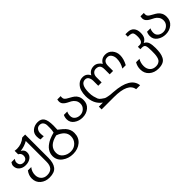

<svg xmlns="http://www.w3.org/2000/svg" viewBox="177 -1491 2812 2812"><g transform="rotate(-45 1583.5 -85.0)"><path d="M450.2 62Q450.2 168 406.7 224.1Q363.3 279.8 259.8 279.8Q176.8 279.8 120.1 232.4Q63 184.6 63 103Q63 39.1 106.9 -20H176.8Q132.8 32.7 132.8 102.1Q132.8 158.7 167.5 194.3Q202.1 230 258.8 230Q390.1 230 390.1 82V-347.2Q323.7 -306.2 234.9 -295.9Q287.1 -268.1 287.1 -215.8Q287.1 -156.7 244.1 -126Q201.2 -95.2 140.1 -95.2Q80.6 -95.2 40.5 -127.9Q0 -161.1 0 -217.8Q0 -245.1 22 -275.9H90.8Q69.8 -245.6 69.8 -222.2Q69.8 -186.5 89.8 -165.5Q109.4 -145 146 -145Q179.2 -145 198.2 -165Q216.8 -184.1 216.8 -219.2Q216.8 -266.1 172.9 -288.1V-359.9Q193.8 -356 217.8 -356Q314.9 -356 390.1 -419.9H450.2Z M908.2 71.8Q908.2 -37.1 764.2 -89.8Q580.1 -49.3 580.1 88.9Q580.1 153.8 631.3 191.9Q682.6 230 749 230Q816.9 230 862.3 184.6Q908.2 138.7 908.2 71.8ZM978 71.8Q978 168.9 912.1 224.6Q846.7 279.8 747.1 279.8Q653.3 279.8 582 227.5Q509.8 174.3 509.8 85Q509.8 48.3 524.4 15.1Q539.1 -17.1 560.5 -40.5Q581.1 -62.5 610.4 -82Q637.2 -100.1 664.1 -111.8Q689 -123 713.9 -130.9Q742.2 -140.1 750 -141.6Q752.4 -142.1 764.2 -145Q766.1 -152.3 766.6 -155.8Q768.6 -165.5 768.6 -166Q769 -167 770.5 -174.3Q772 -181.2 772 -184.1Q772 -184.6 772.9 -193.4Q773.9 -202.1 773.9 -205.1Q773.9 -212.4 774.4 -218.3Q774.9 -224.1 774.9 -235.8V-256.3V-282.2Q774.9 -318.8 755.9 -344.2Q736.8 -370.1 697.8 -370.1Q660.6 -370.1 639.6 -341.8Q619.1 -314 619.1 -274.9Q619.1 -232.4 626 -210H559.1Q548.8 -237.8 548.8 -279.8Q548.8 -344.7 595.2 -382.3Q641.6 -419.9 707 -419.9Q777.3 -419.9 807.1 -373Q836.9 -326.7 836.9 -219.2Q836.9 -182.6 834 -136.2Q907.2 -79.1 928.2 -55.2Q978 0.5 978 71.8Z M1413.6 -172.9Q1413.6 -93.3 1358.4 -46.9Q1302.7 0 1222.7 0Q1150.4 0 1094.2 -39.6Q1037.6 -79.1 1037.6 -147.9Q1037.6 -189 1054.7 -222.2H1125Q1107.9 -189 1107.9 -147.9Q1107.9 -101.6 1140.6 -76.2Q1174.3 -49.8 1221.7 -49.8Q1271 -49.8 1307.6 -84Q1343.8 -117.7 1343.8 -167Q1343.8 -209 1322.8 -238.8Q1301.3 -269.5 1272.5 -285.2Q1248 -298.8 1213.4 -315.9Q1184.1 -330.6 1162.6 -355Q1141.6 -378.9 1141.6 -414.1Q1141.6 -430.7 1146 -450.2H1215.8Q1213.9 -438 1213.9 -430.2Q1213.9 -406.7 1219.7 -395Q1228 -378.4 1251 -363.8Q1275.4 -348.1 1300.8 -335Q1328.6 -320.8 1354 -301.8Q1380.9 -281.7 1397 -250Q1413.6 -217.3 1413.6 -172.9Z M2256.3 -257.8Q2256.3 -180.7 2210.4 -96.2H2140.1Q2186.5 -171.4 2186.5 -258.8Q2186.5 -302.2 2164.6 -335.9Q2142.1 -370.1 2102.5 -370.1Q2019.5 -370.1 2019.5 -272V-168H1949.2V-271Q1949.2 -323.2 1929.7 -345.7Q1910.2 -368.2 1867.2 -370.1Q1827.6 -370.1 1804.7 -343.3Q1782.2 -317.4 1782.2 -275.9V-168H1712.4V-269Q1712.4 -309.6 1695.3 -339.8Q1678.2 -370.1 1640.1 -370.1Q1543.5 -370.1 1543.5 -194.8Q1543.5 -144.5 1553.2 -107.4Q1564.5 -65.4 1573.2 -44.4Q1584 -19.5 1610.8 -1Q1646 22.9 1650.4 26.4Q1661.1 34.7 1700.7 42Q1736.8 48.8 1747.6 49.8Q1768.6 51.8 1797.4 53.2Q1799.3 53.2 1801.5 53.5Q1803.7 53.7 1804.9 54Q1806.2 54.2 1807.1 54.2Q2130.4 76.2 2151.4 259.8H2069.3Q2047.4 111.8 1758.3 111.8H1502.4V54.2H1586.4Q1473.1 -27.3 1473.1 -192.9Q1473.1 -247.1 1488.3 -297.9Q1502.4 -345.7 1542.5 -383.3Q1581.1 -419.9 1639.2 -419.9Q1715.8 -419.9 1748.5 -347.2Q1785.6 -419.9 1871.6 -419.9Q1906.7 -419.9 1937.5 -399.4Q1968.3 -378.9 1986.3 -347.2Q2023.4 -419.9 2107.4 -419.9Q2172.9 -419.9 2214.4 -372.1Q2256.3 -323.2 2256.3 -257.8Z M2701.2 -276.9Q2701.2 -226.6 2684.6 -193.4Q2668 -160.2 2626 -140.1Q2669.9 -120.1 2684.1 -77.6Q2698.2 -34.2 2698.2 35.2Q2698.2 88.9 2691.9 130.9Q2686 170.9 2668 206.5Q2649.4 244.1 2612.3 261.7Q2574.7 279.8 2516.1 279.8Q2430.7 279.8 2373.5 230.5Q2315.9 180.7 2315.9 97.2Q2315.9 32.7 2348.1 -20H2418Q2386.2 31.7 2386.2 97.2Q2386.2 156.7 2419.9 193.4Q2453.6 230 2514.2 230Q2544.9 230 2566.9 218.3Q2589.8 206.1 2600.6 190.4Q2611.8 173.8 2618.7 144.5Q2625 116.7 2626.5 88.9Q2627.9 63.5 2627.9 22.9Q2627.9 -53.7 2616.7 -82Q2605 -110.8 2565.9 -110.8H2526.4V-161.1H2565.9Q2631.3 -161.1 2631.3 -271Q2631.3 -334 2612.3 -352.1Q2593.8 -370.1 2526.4 -370.1V-419.9H2568.4Q2633.8 -419.9 2667.5 -381.8Q2701.2 -343.8 2701.2 -276.9Z M3136.7 -172.9Q3136.7 -93.3 3081.5 -46.9Q3025.9 0 2945.8 0Q2873.5 0 2817.4 -39.6Q2760.7 -79.1 2760.7 -147.9Q2760.7 -189 2777.8 -222.2H2848.1Q2831.1 -189 2831.1 -147.9Q2831.1 -101.6 2863.8 -76.2Q2897.5 -49.8 2944.8 -49.8Q2994.1 -49.8 3030.8 -84Q3066.9 -117.7 3066.9 -167Q3066.9 -209 3045.9 -238.8Q3024.4 -269.5 2995.6 -285.2Q2971.2 -298.8 2936.5 -315.9Q2907.2 -330.6 2885.7 -355Q2864.7 -378.9 2864.7 -414.1Q2864.7 -430.7 2869.1 -450.2H2939Q2937 -438 2937 -430.2Q2937 -406.7 2942.9 -395Q2951.2 -378.4 2974.1 -363.8Q2998.5 -348.1 3023.9 -335Q3051.8 -320.8 3077.1 -301.8Q3104 -281.7 3120.1 -250Q3136.7 -217.3 3136.7 -172.9Z"/></g></svg>

Font: Miedinger*
Style: Book
Weight: 400
Version: Version 001.000